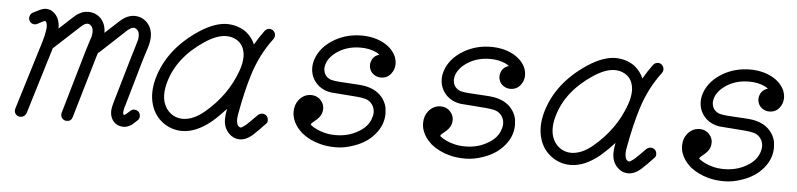

<svg xmlns="http://www.w3.org/2000/svg" viewBox="-36 -625 3355 808"><g transform="rotate(5 1641.0 -221.0)"><path d="M89 -388Q78 -388 71 -395.5Q64 -403 64 -412Q64 -429 77 -436Q104 -450 108 -451.5Q112 -453 115 -454Q123 -457 128 -457Q133 -457 134 -457Q151 -456 162 -447Q191 -425 191 -381Q191 -380 191 -379L244 -428Q261 -444 270 -448.5Q279 -453 285 -456Q298 -460 311 -460Q338 -460 358 -443Q385 -419 385 -378Q445 -433 447 -435Q476 -460 506 -460Q533 -460 553 -443Q581 -419 581 -378Q581 -359 573 -332Q570 -323 564 -304Q558 -285 555 -275Q500 -85 499 -80.5Q498 -76 497 -75Q493 -60 493 -52Q493 -41 498 -41Q501 -42 504 -44Q508 -47 522 -60Q529 -67 537.5 -67Q546 -67 552 -63.5Q558 -60 561 -54Q564 -48 564 -41Q564 -30 556 -23Q537 -6 534 -3Q516 9 500 9Q467 9 451 -17Q442 -32 442 -52Q442 -67 452 -100L507 -289Q510 -299 516 -318Q526 -352 529 -363Q530 -374 530 -377Q530 -396 520 -404Q513 -410 506.5 -410Q500 -410 493 -406Q485 -401 481.5 -398Q478 -395 372 -296Q368 -293 365 -291Q362 -281 360 -275L283 -13Q278 5 259 5Q249 5 241.5 -2Q234 -9 234 -20Q234 -24 235 -27L311 -289Q314 -299 320 -318Q326 -337 328 -344Q330 -351 332 -355Q335 -368 335 -377Q335 -396 325 -404Q319 -410 311 -410Q304 -410 297.5 -406Q291 -402 279 -391L174 -294Q162 -255 88 -12Q81 4 63 5Q57 5 51 2Q45 -1 41.5 -7Q38 -13 38 -18.5Q38 -24 39 -27L121 -294Q125 -305 127 -314Q128 -315 128 -316Q134 -338 136 -347Q138 -360 139 -364Q141 -374 141 -378Q141 -400 134 -405Q132 -406 131 -406Q128 -405 121 -402L101 -391Q95 -388 89 -388Z M977 -330Q977 -342 973 -356Q963 -390 930 -403Q915 -409 897 -409Q858 -409 807 -375Q696 -301 666 -194Q652 -145 663 -108Q672 -80 694 -63Q716 -46 746 -46Q769 -47 790.5 -56.5Q812 -66 835 -85Q927 -162 965 -268Q977 -300 977 -330ZM1077 -455Q1081 -455 1086 -453Q1091 -451 1094 -447Q1101 -440 1101 -429Q1101 -421 1096 -414Q1044 -346 1016 -258Q994 -188 977 -95Q973 -75 973 -65Q973 -39 985 -33Q987 -32 989 -31H990Q994 -31 998 -34L1011 -43Q1019 -50 1029 -60Q1039 -70 1059 -90Q1067 -97 1077 -97Q1090 -97 1098 -86Q1102 -79 1102 -70Q1102 -61 1094 -54Q1075 -34 1068 -27Q1053 -13 1043 -3Q1017 19 990 19Q963 18 945 -1Q922 -24 922 -61Q922 -80 927 -104Q900 -74 870 -48Q806 5 746 5Q700 5 663 -23Q628 -50 615 -93Q599 -144 617 -208Q653 -333 779 -417Q844 -460 897 -460Q944 -459 978 -434Q1004 -413 1016 -384Q1035 -417 1056 -445Q1064 -455 1077 -455Z M1269 -309Q1269 -326 1275 -344Q1293 -398 1352 -432Q1403 -461 1465 -461Q1515 -461 1555 -441Q1597 -419 1612 -382Q1617 -368 1617 -354Q1617 -331 1603 -313Q1587 -292 1560 -292Q1542 -292 1528 -303Q1519 -310 1514.5 -320Q1510 -330 1510 -339Q1510 -348 1512 -354Q1518 -376 1539 -385Q1542 -386 1546 -387Q1540 -392 1532 -396Q1503 -410 1465 -410Q1403 -410 1359 -376Q1326 -350 1321 -318Q1320 -314 1320 -309L1321 -301Q1323 -288 1331 -278.5Q1339 -269 1353 -264Q1370 -260 1386 -259L1466 -254Q1498 -252 1515 -246Q1560 -232 1581 -194Q1588 -181 1591 -167L1593 -142Q1593 -94 1559 -54Q1526 -15 1472 3Q1434 17 1396.5 17Q1359 17 1330 9Q1284 -3 1251 -30Q1250 -31 1249 -32Q1248 -33 1248 -33Q1222 -57 1212 -86Q1207 -101 1207 -117Q1207 -147 1224 -168Q1245 -193 1275 -193Q1294 -193 1309 -182L1317 -174Q1330 -159 1330 -140Q1330 -119 1317 -103Q1311 -95 1296 -83Q1288 -77 1286 -74L1284 -70Q1284 -69 1284 -68Q1308 -49 1343 -40Q1365 -34 1391 -34Q1444 -34 1485 -58Q1530 -83 1540 -124Q1545 -140 1541.5 -155.5Q1538 -171 1527.5 -182Q1517 -193 1502.5 -197Q1488 -201 1463 -203Q1369 -210 1358 -211Q1317 -217 1293 -244.5Q1269 -272 1269 -309Z M1816 -309Q1816 -326 1822 -344Q1840 -398 1899 -432Q1950 -461 2012 -461Q2062 -461 2102 -441Q2144 -419 2159 -382Q2164 -368 2164 -354Q2164 -331 2150 -313Q2134 -292 2107 -292Q2089 -292 2075 -303Q2066 -310 2061.5 -320Q2057 -330 2057 -339Q2057 -348 2059 -354Q2065 -376 2086 -385Q2089 -386 2093 -387Q2087 -392 2079 -396Q2050 -410 2012 -410Q1950 -410 1906 -376Q1873 -350 1868 -318Q1867 -314 1867 -309L1868 -301Q1870 -288 1878 -278.5Q1886 -269 1900 -264Q1917 -260 1933 -259L2013 -254Q2045 -252 2062 -246Q2107 -232 2128 -194Q2135 -181 2138 -167L2140 -142Q2140 -94 2106 -54Q2073 -15 2019 3Q1981 17 1943.5 17Q1906 17 1877 9Q1831 -3 1798 -30Q1797 -31 1796 -32Q1795 -33 1795 -33Q1769 -57 1759 -86Q1754 -101 1754 -117Q1754 -147 1771 -168Q1792 -193 1822 -193Q1841 -193 1856 -182L1864 -174Q1877 -159 1877 -140Q1877 -119 1864 -103Q1858 -95 1843 -83Q1835 -77 1833 -74L1831 -70Q1831 -69 1831 -68Q1855 -49 1890 -40Q1912 -34 1938 -34Q1991 -34 2032 -58Q2077 -83 2087 -124Q2092 -140 2088.5 -155.5Q2085 -171 2074.5 -182Q2064 -193 2049.5 -197Q2035 -201 2010 -203Q1916 -210 1905 -211Q1864 -217 1840 -244.5Q1816 -272 1816 -309Z M2618 -330Q2618 -342 2614 -356Q2604 -390 2571 -403Q2556 -409 2538 -409Q2499 -409 2448 -375Q2337 -301 2307 -194Q2293 -145 2304 -108Q2313 -80 2335 -63Q2357 -46 2387 -46Q2410 -47 2431.5 -56.5Q2453 -66 2476 -85Q2568 -162 2606 -268Q2618 -300 2618 -330ZM2718 -455Q2722 -455 2727 -453Q2732 -451 2735 -447Q2742 -440 2742 -429Q2742 -421 2737 -414Q2685 -346 2657 -258Q2635 -188 2618 -95Q2614 -75 2614 -65Q2614 -39 2626 -33Q2628 -32 2630 -31H2631Q2635 -31 2639 -34L2652 -43Q2660 -50 2670 -60Q2680 -70 2700 -90Q2708 -97 2718 -97Q2731 -97 2739 -86Q2743 -79 2743 -70Q2743 -61 2735 -54Q2716 -34 2709 -27Q2694 -13 2684 -3Q2658 19 2631 19Q2604 18 2586 -1Q2563 -24 2563 -61Q2563 -80 2568 -104Q2541 -74 2511 -48Q2447 5 2387 5Q2341 5 2304 -23Q2269 -50 2256 -93Q2240 -144 2258 -208Q2294 -333 2420 -417Q2485 -460 2538 -460Q2585 -459 2619 -434Q2645 -413 2657 -384Q2676 -417 2697 -445Q2705 -455 2718 -455Z M2910 -309Q2910 -326 2916 -344Q2934 -398 2993 -432Q3044 -461 3106 -461Q3156 -461 3196 -441Q3238 -419 3253 -382Q3258 -368 3258 -354Q3258 -331 3244 -313Q3228 -292 3201 -292Q3183 -292 3169 -303Q3160 -310 3155.5 -320Q3151 -330 3151 -339Q3151 -348 3153 -354Q3159 -376 3180 -385Q3183 -386 3187 -387Q3181 -392 3173 -396Q3144 -410 3106 -410Q3044 -410 3000 -376Q2967 -350 2962 -318Q2961 -314 2961 -309L2962 -301Q2964 -288 2972 -278.5Q2980 -269 2994 -264Q3011 -260 3027 -259L3107 -254Q3139 -252 3156 -246Q3201 -232 3222 -194Q3229 -181 3232 -167L3234 -142Q3234 -94 3200 -54Q3167 -15 3113 3Q3075 17 3037.5 17Q3000 17 2971 9Q2925 -3 2892 -30Q2891 -31 2890 -32Q2889 -33 2889 -33Q2863 -57 2853 -86Q2848 -101 2848 -117Q2848 -147 2865 -168Q2886 -193 2916 -193Q2935 -193 2950 -182L2958 -174Q2971 -159 2971 -140Q2971 -119 2958 -103Q2952 -95 2937 -83Q2929 -77 2927 -74L2925 -70Q2925 -69 2925 -68Q2949 -49 2984 -40Q3006 -34 3032 -34Q3085 -34 3126 -58Q3171 -83 3181 -124Q3186 -140 3182.5 -155.5Q3179 -171 3168.5 -182Q3158 -193 3143.5 -197Q3129 -201 3104 -203Q3010 -210 2999 -211Q2958 -217 2934 -244.5Q2910 -272 2910 -309Z"/></g></svg>

Font: TT2020Base
Style: Italic
Weight: 400
Italic angle: -15°
Version: Version 0.2.000